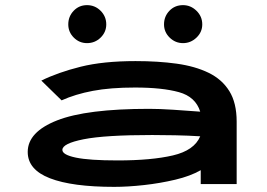

<svg xmlns="http://www.w3.org/2000/svg" viewBox="-20 -717 1040 748"><path d="M425 11Q261 11 174.5 -22.5Q88 -56 88 -125Q88 -203 202.5 -248Q317 -293 561 -293Q602 -293 654.5 -289.5Q707 -286 760 -282Q742 -340 677 -358Q612 -376 506 -376Q410 -376 341.5 -363Q273 -350 220 -326L141 -403Q206 -435 294 -457Q382 -479 508 -479Q596 -479 668 -469Q740 -459 792.5 -433.5Q845 -408 873.5 -362Q902 -316 902 -243V0H762V-54Q722 -31 663 -17Q604 -3 541 4Q478 11 425 11ZM223 -133Q223 -114 275.5 -103Q328 -92 438 -92Q570 -92 653.5 -111.5Q737 -131 760 -186Q712 -189 662.5 -190Q613 -191 573 -191Q389 -191 306 -174.5Q223 -158 223 -133ZM319 -549Q289 -549 267.5 -570.5Q246 -592 246 -622Q246 -653 267 -675Q288 -697 319 -697Q350 -697 372 -675Q394 -653 394 -622Q394 -592 372 -570.5Q350 -549 319 -549ZM693 -549Q663 -549 641 -570.5Q619 -592 619 -622Q619 -653 640 -675Q661 -697 693 -697Q723 -697 745.5 -675Q768 -653 768 -622Q768 -592 745.5 -570.5Q723 -549 693 -549Z"/></svg>

Font: Inconsolata UltraExpanded ExtraBold
Style: Regular
Weight: 800
Width: 9
Monospace: yes
Designer: Raph Levien, Cyreal, Brenton Simpson
Foundry: Raph Levien, Cyreal, Google
Version: Version 3.001; ttfautohint (v1.8.2.53-6de2)